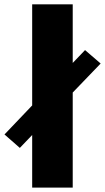

<svg xmlns="http://www.w3.org/2000/svg" viewBox="-78 -856 479 876"><path d="M381.2 -566.2 253.8 -433.8V0H68.8V-240L12.5 -181.2L-57.5 -242.5L68.8 -375V-836.2H253.8V-568.8L310 -627.5Z"/></svg>

Font: Now Black
Style: Regular
Weight: 900
Designer: Alfredo Marco Pradil
Foundry: Alfredo Marco Pradil
Version: Version 1.002;PS 001.002;hotconv 1.0.88;makeotf.lib2.5.64775